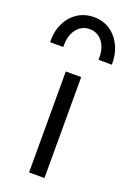

<svg xmlns="http://www.w3.org/2000/svg" viewBox="-177 -814 590 867"><g transform="rotate(20 118.5 -380.0)"><path d="M82 0V-485H156V0ZM-30 -585Q-31.5 -635.5 -12.8 -675Q6 -714.5 40.2 -737Q74.5 -759.5 119 -759.5Q163 -759.5 196.8 -736.8Q230.5 -714 249.2 -674.5Q268 -635 267 -585H202.5Q205.5 -637.5 181.8 -669.8Q158 -702 119 -702Q79.5 -702 55.5 -669.8Q31.5 -637.5 33.5 -585Z"/></g></svg>

Font: Geologica Cursive ExtraLight
Style: Regular
Weight: 250
Designer: Sindre Bremnes, Frode Helland
Foundry: Monokrom Skriftforlag AS
Version: Version 1.010;gftools[0.9.28]